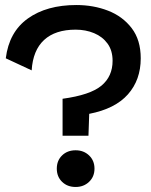

<svg xmlns="http://www.w3.org/2000/svg" viewBox="-20 -735 600 764"><path d="M284 -715Q352 -715 410 -692.5Q468 -670 504 -623Q540 -576 540 -503Q540 -417 489 -359.5Q438 -302 335 -282L332 -195H229V-342Q339 -357 383.5 -394Q428 -431 428 -493Q428 -534 408 -561.5Q388 -589 354.5 -603Q321 -617 281 -617Q200 -617 155.5 -576Q111 -535 106 -455L3 -503Q16 -608 91 -661.5Q166 -715 284 -715ZM281 -137Q313 -137 334.5 -116.5Q356 -96 356 -64Q356 -32 334.5 -11.5Q313 9 281 9Q248 9 227 -11.5Q206 -32 206 -64Q206 -96 227 -116.5Q248 -137 281 -137Z"/></svg>

Font: Prodigy Sans Medium
Style: Regular
Weight: 500
Designer: Wei Huang
Foundry: Wei Huang
Version: Version 1.003; ttfautohint (v1.8.3)